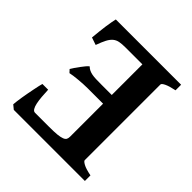

<svg xmlns="http://www.w3.org/2000/svg" viewBox="-168 -741 868 868"><g transform="rotate(45 266.0 -307.5)"><path d="M47.9 0 28.3 -16.1Q28.8 -24.4 30.5 -37.6Q32.2 -50.8 34.7 -66.4Q37.1 -82 40.3 -98.4Q43.5 -114.7 46.4 -129.6Q49.3 -144.5 52 -156.2Q54.7 -168 56.6 -174.3H93.3Q94.2 -151.9 95.9 -130.9Q97.7 -109.9 101.1 -93.8Q104.5 -77.6 110.4 -68.1Q116.2 -58.6 125 -58.6H215.3Q246.6 -58.6 265.9 -60.5Q285.2 -62.5 295.9 -66.7Q306.6 -70.8 310.1 -77.6Q313.5 -84.5 313.5 -94.2V-305.2H214.4Q203.1 -305.2 188 -304.4Q172.9 -303.7 158 -302.2Q143.1 -300.8 129.6 -299.1Q116.2 -297.4 108.4 -295.4L95.7 -309.1Q99.6 -315.9 106.9 -326.7Q114.3 -337.4 122.3 -348.4Q130.4 -359.4 138.2 -368.7Q146 -377.9 151.4 -381.8Q158.7 -374.5 167.2 -370.4Q175.8 -366.2 186.8 -364Q197.8 -361.8 212.6 -361.3Q227.5 -360.8 248 -360.8H313.5V-556.6H205.6Q183.1 -556.6 168 -553.7Q152.8 -550.8 141.6 -541.5Q130.4 -532.2 121.3 -514.9Q112.3 -497.6 102.1 -469.2L66.4 -481.4Q68.4 -502.4 70.6 -523.4Q72.8 -544.4 75.4 -562.3Q78.1 -580.1 80.6 -594Q83 -607.9 85 -615.2H502.4V-579.6Q469.2 -572.8 452.4 -564.7Q435.5 -556.6 435.5 -549.8V-65.9Q435.5 -60.1 451.4 -51.3Q467.3 -42.5 502.4 -35.6V0Z"/></g></svg>

Font: Gentium Basic
Style: Bold
Weight: 700
Designer: J. Victor Gaultney and Annie Olsen
Foundry: SIL International
Version: Version 1.100